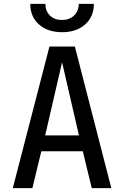

<svg xmlns="http://www.w3.org/2000/svg" viewBox="-20 -970 640 990"><path d="M46 0 235 -730H366L554 0H453L407 -190H193L147 0ZM213 -272H387L300 -649ZM300 -804Q226 -804 181 -844Q136 -884 136 -950H214Q214 -913 237.5 -890Q261 -867 299 -867Q338 -867 362 -890Q386 -913 386 -950H464Q464 -884 419 -844Q374 -804 300 -804Z"/></svg>

Font: Tiny Medium
Style: Regular
Weight: 500
Monospace: yes
Designer: Philipp Nurullin, Konstantin Bulenkov
Foundry: JetBrains
Version: Version 2.251; ttfautohint (v1.8.4.7-5d5b)